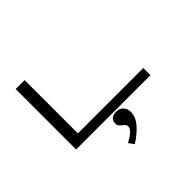

<svg xmlns="http://www.w3.org/2000/svg" viewBox="-199 -873 1399 1399"><g transform="rotate(-45 500.0 -174.0)"><path d="M122 0V-623H214V-74H888V0ZM452 275 422 234Q464 212 487 191Q510 170 510 149Q510 133 496.5 122.5Q483 112 470 100Q457 88 457 65Q457 43 473 27Q489 11 523 11Q557 11 577.5 33Q598 55 598 88Q598 139 558.5 185.5Q519 232 452 275Z"/></g></svg>

Font: Inconsolata UltraExpanded Thin
Style: Regular
Weight: 100
Width: 9
Monospace: yes
Designer: Raph Levien, Cyreal, Brenton Simpson
Foundry: Raph Levien, Cyreal, Google
Version: Version 3.100; ttfautohint (v1.8.4.7-5d5b)